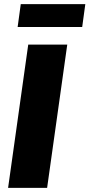

<svg xmlns="http://www.w3.org/2000/svg" viewBox="-20 -905 431 925"><path d="M304 -690 207 0H19L116 -690ZM391 -885 376 -775H65L80 -885Z"/></svg>

Font: Exo 2 ExtraBold
Style: Italic
Weight: 800
Italic angle: -8°
Designer: Natanael Gama
Foundry: Natanael Gama
Version: Version 2.010